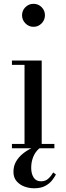

<svg xmlns="http://www.w3.org/2000/svg" viewBox="-20 -777 346 1006"><path d="M198.5 -460V-23H265V0H42.5V-23H108.5V-437H42.5V-460ZM155.5 -636.5Q131 -636.5 113.2 -654.5Q95.5 -672.5 95.5 -697Q95.5 -722 113.2 -739.5Q131 -757 155.5 -757Q180.5 -757 198 -739.5Q215.5 -722 215.5 -697Q215.5 -672.5 198 -654.5Q180.5 -636.5 155.5 -636.5ZM158.5 209.5Q133 209.5 108.2 200.5Q83.5 191.5 67 172.5Q50.5 153.5 50.5 123.5Q50.5 93.5 63.5 70.5Q76.5 47.5 97.5 30Q118.5 12.5 143 0.5Q167.5 -11.5 190.5 -19L197.5 -7Q182 1.5 169.8 17.5Q157.5 33.5 150.5 55.2Q143.5 77 143.5 102.5Q143.5 133 156.2 153Q169 173 194.5 173Q218 173 233 159.2Q248 145.5 258.5 126.5L273 137Q266 151 252.8 168Q239.5 185 216.8 197.2Q194 209.5 158.5 209.5Z"/></svg>

Font: BodoniModa 10 Custom
Style: Regular
Weight: 400
Designer: Owen Earl
Foundry: indestructible type
Version: Version 2.005